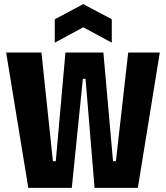

<svg xmlns="http://www.w3.org/2000/svg" viewBox="-20 -916 809 936"><path d="M247 -708 386 -783 525 -708V-822L386 -896L247 -822ZM118 0H330L384 -532H397L441 0H652L759 -660H605L545 -130H531L484 -660H299L252 -130H238L182 -660H10Z"/></svg>

Font: Bricolage Grotesque 10pt Condensed ExtraBold
Style: Regular
Weight: 800
Width: 3
Designer: Mathieu Triay
Foundry: Atelier Triay
Version: Version 1.000;gftools[0.9.29]